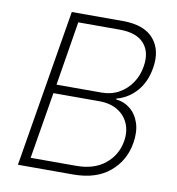

<svg xmlns="http://www.w3.org/2000/svg" viewBox="-81 -801 807 874"><g transform="rotate(10 322.0 -363.5)"><path d="M59.7 0 180.4 -727.3H416.5Q515.6 -727.3 559.7 -675.6Q603.7 -623.9 589.1 -539.8Q578.1 -473.7 540 -430.9Q501.8 -388.1 448.9 -374.6L448.5 -370.4Q485.4 -367.2 514 -343.9Q542.6 -320.7 555.8 -281.1Q568.9 -241.5 560 -188.6Q546.2 -105.1 483.3 -52.6Q420.5 0 315 0ZM111.2 -41.2H322.1Q404.1 -41.2 454.9 -82.4Q505.7 -123.6 517 -188.6Q524.9 -234.4 509.4 -270.8Q494 -307.2 459.3 -328.1Q424.7 -349.1 374.6 -349.1H162.3ZM169.4 -389.6H376.4Q422.6 -389.6 458.3 -409.8Q494 -430 516.7 -464.1Q539.4 -498.2 545.8 -539.8Q557.2 -607.6 522 -646.8Q486.9 -686.1 409.4 -686.1H217.7Z"/></g></svg>

Font: Inter Extra Light  BETA
Style: Italic
Weight: 200
Italic angle: 9.39999°
Designer: Rasmus Andersson
Foundry: rsms
Version: Version 3.011;git-f93a4a705